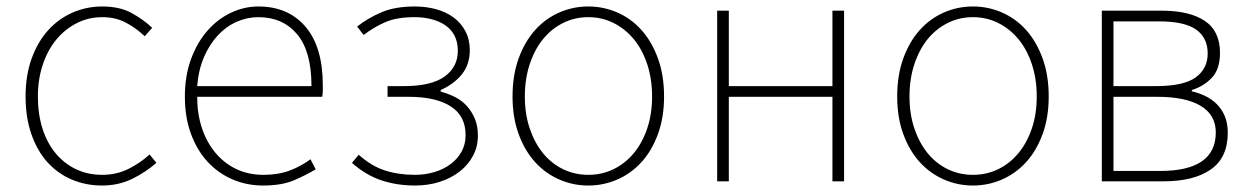

<svg xmlns="http://www.w3.org/2000/svg" viewBox="-20 -560 3860 593"><path d="M295 13Q245 13 201.5 -5.5Q158 -24 126.5 -59Q95 -94 77 -145.5Q59 -197 59 -262Q59 -328 78 -380Q97 -432 129.5 -467.5Q162 -503 205 -521.5Q248 -540 296 -540Q350 -540 387 -519.5Q424 -499 450 -474L427 -448Q401 -473 369 -490Q337 -507 296 -507Q254 -507 218 -489Q182 -471 155 -439Q128 -407 112.5 -361.5Q97 -316 97 -262Q97 -208 111 -163.5Q125 -119 151.5 -87Q178 -55 214.5 -37.5Q251 -20 296 -20Q340 -20 377 -38.5Q414 -57 442 -83L463 -57Q430 -28 388 -7.5Q346 13 295 13Z M792 13Q742 13 698 -6Q654 -25 621.5 -60Q589 -95 570 -146Q551 -197 551 -262Q551 -326 570 -377.5Q589 -429 620.5 -465Q652 -501 693 -520.5Q734 -540 778 -540Q870 -540 923.5 -477.5Q977 -415 977 -297Q977 -289 977 -280Q977 -271 975 -261H589Q589 -209 603.5 -165Q618 -121 645 -88.5Q672 -56 709.5 -38Q747 -20 794 -20Q839 -20 874 -33Q909 -46 939 -68L955 -37Q925 -19 887.5 -3Q850 13 792 13ZM942 -294Q942 -402 897.5 -454.5Q853 -507 778 -507Q743 -507 710.5 -492.5Q678 -478 652.5 -450.5Q627 -423 610 -383.5Q593 -344 589 -294Z M1262 13Q1206 13 1158 -3Q1110 -19 1067 -57L1088 -82Q1127 -47 1169 -33.5Q1211 -20 1261 -20Q1293 -20 1321.5 -28.5Q1350 -37 1371.5 -53Q1393 -69 1405.5 -91.5Q1418 -114 1418 -143Q1418 -202 1372 -231.5Q1326 -261 1242 -261H1177V-294H1227Q1312 -294 1353 -323.5Q1394 -353 1394 -403Q1394 -430 1384 -449.5Q1374 -469 1356 -481.5Q1338 -494 1313.5 -500.5Q1289 -507 1261 -507Q1206 -507 1171 -492Q1136 -477 1103 -452L1083 -478Q1116 -504 1158 -522Q1200 -540 1261 -540Q1296 -540 1327 -531.5Q1358 -523 1381 -506Q1404 -489 1417.5 -463.5Q1431 -438 1431 -405Q1431 -361 1406.5 -330.5Q1382 -300 1341 -282V-277Q1364 -271 1385 -260.5Q1406 -250 1421.5 -233Q1437 -216 1446.5 -193.5Q1456 -171 1456 -141Q1456 -107 1441 -79Q1426 -51 1400 -30.5Q1374 -10 1338.5 1.5Q1303 13 1262 13Z M1797 13Q1750 13 1707.5 -5.5Q1665 -24 1633 -59Q1601 -94 1582 -145.5Q1563 -197 1563 -262Q1563 -328 1582 -380Q1601 -432 1633 -467.5Q1665 -503 1707.5 -521.5Q1750 -540 1797 -540Q1844 -540 1886.5 -521.5Q1929 -503 1961 -467.5Q1993 -432 2012 -380Q2031 -328 2031 -262Q2031 -197 2012 -145.5Q1993 -94 1961 -59Q1929 -24 1886.5 -5.5Q1844 13 1797 13ZM1797 -20Q1839 -20 1875 -37.5Q1911 -55 1937.5 -87Q1964 -119 1979 -163.5Q1994 -208 1994 -262Q1994 -316 1979 -361.5Q1964 -407 1937.5 -439Q1911 -471 1875 -489Q1839 -507 1797 -507Q1755 -507 1719 -489Q1683 -471 1657 -439Q1631 -407 1616 -361.5Q1601 -316 1601 -262Q1601 -208 1616 -163.5Q1631 -119 1657 -87Q1683 -55 1719 -37.5Q1755 -20 1797 -20Z M2195 -527H2231V-294H2551V-527H2587V0H2551V-261H2231V0H2195Z M2985 13Q2938 13 2895.5 -5.5Q2853 -24 2821 -59Q2789 -94 2770 -145.5Q2751 -197 2751 -262Q2751 -328 2770 -380Q2789 -432 2821 -467.5Q2853 -503 2895.5 -521.5Q2938 -540 2985 -540Q3032 -540 3074.5 -521.5Q3117 -503 3149 -467.5Q3181 -432 3200 -380Q3219 -328 3219 -262Q3219 -197 3200 -145.5Q3181 -94 3149 -59Q3117 -24 3074.5 -5.5Q3032 13 2985 13ZM2985 -20Q3027 -20 3063 -37.5Q3099 -55 3125.5 -87Q3152 -119 3167 -163.5Q3182 -208 3182 -262Q3182 -316 3167 -361.5Q3152 -407 3125.5 -439Q3099 -471 3063 -489Q3027 -507 2985 -507Q2943 -507 2907 -489Q2871 -471 2845 -439Q2819 -407 2804 -361.5Q2789 -316 2789 -262Q2789 -208 2804 -163.5Q2819 -119 2845 -87Q2871 -55 2907 -37.5Q2943 -20 2985 -20Z M3383 -527H3568Q3654 -527 3701 -495.5Q3748 -464 3748 -397Q3748 -346 3722.5 -319.5Q3697 -293 3661 -282V-278Q3682 -273 3701.5 -264Q3721 -255 3737 -239.5Q3753 -224 3762.5 -202Q3772 -180 3772 -150Q3772 -73 3719.5 -36.5Q3667 0 3574 0H3383ZM3549 -294Q3636 -294 3673 -321Q3710 -348 3710 -395Q3710 -443 3674.5 -468.5Q3639 -494 3559 -494H3419V-294ZM3563 -32Q3735 -32 3735 -151Q3735 -205 3688.5 -233Q3642 -261 3554 -261H3419V-32Z"/></svg>

Font: SpoqaHanSans
Style: Thin
Weight: 250
Designer: [Spoqa Han Sans] Dong-huui Kim \uAE40 \uB3D9 \uD718   [Noto Sans] Ryoko NISHIZUKA \u897F \u585A \u6DBC \u5B50  (kana & i
Foundry: Spoqa (http://bi.spoqa.com)
Version: Version 1.004;PS 1.004;hotconv 1.0.82;makeotf.lib2.5.63406